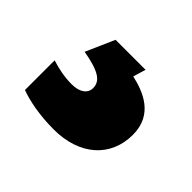

<svg xmlns="http://www.w3.org/2000/svg" viewBox="-71 -95 430 430"><g transform="rotate(45 144.0 120.0)"><path d="M264 123C264 59 212 39 172 30L181 0H86L56 68C107 77 127 89 127 112C127 129 112 140 87 140C65 140 44 136 22 129V223C46 232 84 240 130 240C211 240 264 194 264 123Z"/></g></svg>

Font: Noto Sans Sinhala Black
Style: Regular
Weight: 900
Designer: Jelle Bosma - Monotype Design Team
Foundry: Monotype Imaging Inc.
Version: Version 2.006